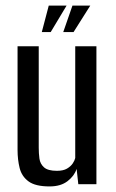

<svg xmlns="http://www.w3.org/2000/svg" viewBox="-20 -661 415 689"><path d="M158 8Q107 8 82.5 -10Q58 -28 50.5 -58Q43 -88 43 -123V-495H119V-131Q119 -111 121.5 -92Q124 -73 138 -60.5Q152 -48 184 -48Q207 -48 220.5 -56Q234 -64 241 -74.5Q248 -85 250 -94V-495H326V0H261L255 -55Q247 -30 222.5 -11Q198 8 158 8ZM130 -546 155 -641H219L162 -546ZM207 -546 240 -641H304L244 -546Z"/></svg>

Font: Alumni Sans Medium
Style: Regular
Weight: 500
Designer: Robert E. Leuschke
Foundry: Robert E. Leuschke
Version: Version 1.018